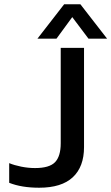

<svg xmlns="http://www.w3.org/2000/svg" viewBox="-20 -868 521 898"><path d="M155 -687 280 -848H356L481 -687H394L318 -788L244 -687ZM163 10Q81 10 23 -13V-105Q47 -95 79.5 -88.5Q112 -82 144 -82Q211 -82 237.5 -109.5Q264 -137 264 -198V-644H373V-180Q373 -88 320.5 -39Q268 10 163 10Z"/></svg>

Font: Kanit
Style: Regular
Weight: 400
Designer: Katatrad Team
Foundry: CadsonDemak
Version: Version 2.000; ttfautohint (v1.8.3)